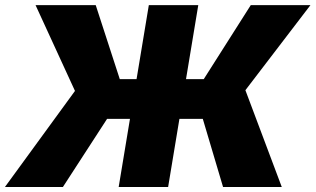

<svg xmlns="http://www.w3.org/2000/svg" viewBox="-47 -748 1262 768"><path d="M746.1 -727.5 625.5 0H427.7L548.3 -727.5ZM-27.3 0 252.9 -384.3 95.2 -727.5H335.9L432.1 -431.6H768.1L956.1 -727.5H1194.8L934.6 -387.2L1080.1 0H845.2L764.2 -272.5H381.3L204.6 0Z"/></svg>

Font: Inter 18pt Black
Style: Italic
Weight: 900
Italic angle: -9.3988°
Designer: Rasmus Andersson
Foundry: rsms
Version: Version 4.001;git-66647c0bb